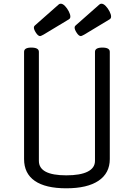

<svg xmlns="http://www.w3.org/2000/svg" viewBox="-20 -1002 723 1037"><path d="M190 -722V-133Q190 -55 338 -55Q414 -55 453.5 -75Q493 -95 493 -133V-722Q493 -745 533 -745Q573 -745 573 -722V-143Q573 -67 512.5 -26Q452 15 338 15Q226 15 168 -25Q110 -65 110 -143V-722Q110 -745 149 -745Q190 -745 190 -722ZM168 -864 296 -977Q301 -982 308 -982Q319 -982 331 -969.5Q343 -957 351.5 -940.5Q360 -924 360 -912Q360 -902 351 -897L215 -815Q200 -807 197 -807Q186 -807 174.5 -824.5Q163 -842 163 -853Q163 -860 168 -864ZM388 -864 516 -977Q521 -982 528 -982Q539 -982 551 -969.5Q563 -957 571.5 -940.5Q580 -924 580 -912Q580 -902 571 -897L435 -815Q420 -807 417 -807Q406 -807 394.5 -824.5Q383 -842 383 -853Q383 -860 388 -864Z"/></svg>

Font: Offside
Style: Regular
Weight: 400
Designer: Eduardo Rodriguez Tunni
Foundry: Eduardo Rodriguez Tunni
Version: Version 1.002; ttfautohint (v1.8.4.7-5d5b);gftools[0.9.23]